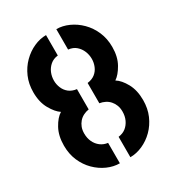

<svg xmlns="http://www.w3.org/2000/svg" viewBox="-169 -805 836 910"><g transform="rotate(-30 248.5 -349.5)"><path d="M277.3 1.6V-110.1Q301.1 -112.9 317.8 -125.9Q334.4 -139 343.9 -159.4Q353.3 -179.8 353.3 -204.7Q353.3 -223.8 347.6 -238.8Q342 -253.7 331.8 -265.3Q321.7 -276.9 307.6 -284Q293.6 -291.1 277.7 -293.5V-404.5Q303.2 -407.7 319.6 -420.7Q336 -433.7 344.1 -453.3Q352.2 -472.9 352.2 -493.7Q352.2 -515.9 343.9 -536Q335.6 -556.2 319.2 -570.6Q302.8 -585.1 276.7 -587.9V-699.6Q310.2 -699.6 343.6 -684.6Q376.9 -669.7 404.4 -642.4Q431.8 -615.1 448.1 -577.6Q464.5 -540.1 464.5 -494.1Q464.5 -440.6 442.9 -402.6Q421.4 -364.7 397.4 -349Q423.3 -333 444.3 -294.9Q465.2 -256.8 465.2 -202.9Q465.2 -157.2 449 -119.8Q432.7 -82.3 405.4 -55.2Q378.1 -28.1 344.6 -13.3Q311.1 1.6 277.3 1.6ZM219.8 1.6Q186 1.6 152.5 -13.3Q119.1 -28.1 91.7 -55.2Q64.4 -82.3 48.1 -119.8Q31.9 -157.2 31.9 -202.9Q31.9 -256.8 52.9 -294.9Q73.8 -333 99.7 -349Q75.7 -364.7 54.2 -402.6Q32.7 -440.6 32.7 -494.1Q32.7 -540.1 49 -577.6Q65.3 -615.1 92.8 -642.4Q120.2 -669.7 153.6 -684.6Q186.9 -699.6 220.4 -699.6V-587.9Q195.2 -585.1 178.4 -570.6Q161.6 -556.2 153.2 -536Q144.9 -515.9 144.9 -493.7Q144.9 -472.9 153.1 -453.3Q161.2 -433.7 177.6 -420.7Q194 -407.7 219.4 -404.5V-293.5Q203.5 -291.1 189.5 -284Q175.4 -276.9 165.3 -265.3Q155.2 -253.7 149.5 -238.8Q143.8 -223.8 143.8 -204.7Q143.8 -179.8 153.2 -159.4Q162.7 -139 179.9 -125.9Q197.1 -112.9 219.8 -110.1Z"/></g></svg>

Font: Stick No Bills ExtraLight
Style: Regular
Weight: 200
Designer: Kosala Senevirathne, Siva Puranthara, Lasantha Premarathna, Tharique Azeez
Foundry: mooniak
Version: Version 2.000